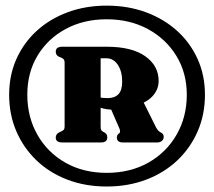

<svg xmlns="http://www.w3.org/2000/svg" viewBox="-20 -786 760 682"><path d="M359 -123.5Q435 -123.5 499 -147.8Q563 -172 609.8 -216.2Q656.5 -260.5 682.2 -319.8Q708 -379 708 -449.5Q708 -518.5 682 -576.2Q656 -634 609 -676.5Q562 -719 498.2 -742.5Q434.5 -766 359 -766Q284 -766 220.5 -742.5Q157 -719 110.5 -676.5Q64 -634 38.2 -576.2Q12.5 -518.5 12.5 -449.5Q12.5 -379 38 -319.8Q63.5 -260.5 109.8 -216.2Q156 -172 219.5 -147.8Q283 -123.5 359 -123.5ZM359 -172Q276 -172 212.2 -208.2Q148.5 -244.5 112.8 -307.5Q77 -370.5 77 -449.5Q77 -528 113.2 -588.2Q149.5 -648.5 213.2 -683Q277 -717.5 359 -717.5Q441 -717.5 505.2 -682.8Q569.5 -648 606.5 -587.5Q643.5 -527 643.5 -449.5Q643.5 -370.5 607.2 -307.5Q571 -244.5 506.8 -208.2Q442.5 -172 359 -172ZM543.5 -498.5Q543.5 -467 520.5 -443Q497.5 -419 458.5 -411.5Q437.5 -408.5 422.2 -402.5Q407 -396.5 383.5 -396.5Q356.5 -396.5 338.5 -403Q320.5 -409.5 308 -417L306.5 -454.5Q321.5 -444 332.2 -440.8Q343 -437.5 362 -437.5Q387.5 -437.5 400.8 -451.5Q414 -465.5 414 -496.5Q414 -532.5 398.5 -555.8Q383 -579 358 -579H337.5V-337Q337.5 -328.5 339 -325Q340.5 -321.5 345.5 -318.5L352 -315Q358 -310.5 359.5 -306.8Q361 -303 361 -297.5Q361 -280 338.5 -280H201.5Q178 -280 178 -297.5Q178 -309.5 190.5 -316L199 -320Q204.5 -322.5 207 -325.8Q209.5 -329 209.5 -337V-563.5Q209.5 -570.5 207 -574.2Q204.5 -578 200 -580L190.5 -584Q178 -589.5 178 -602.5Q178 -620 201.5 -620H359Q448.5 -620 496 -586.2Q543.5 -552.5 543.5 -498.5ZM368.5 -411.5 489 -424.5 534.5 -333Q538.5 -326 541.8 -322.5Q545 -319 549.5 -316.5Q556.5 -313 559 -309.2Q561.5 -305.5 561.5 -300Q561.5 -291 555 -285.5Q548.5 -280 538 -280H417Q395 -280 395 -297.5Q395 -304.5 400 -310L402.5 -312Q406 -313.5 406.5 -318.2Q407 -323 404 -330Z"/></svg>

Font: Fraunces Black
Style: Regular
Weight: 900
Version: Version 1.000;[b76b70a41]